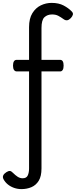

<svg xmlns="http://www.w3.org/2000/svg" viewBox="-59 -914 525 1328"><path d="M89 394Q63 394 38.5 385.5Q14 377 -5 361.5Q-24 346 -35 325Q-42 311 -36.5 299Q-31 287 -15 277Q-1 268 9 268.5Q19 269 30 281Q47 298 63 308.5Q79 319 98 319Q124 319 133 299.5Q142 280 142 251V-420H57Q45 -420 38 -430Q31 -440 31 -460Q31 -480 37.5 -490Q44 -500 56 -500H142V-726Q142 -786 165 -823Q188 -860 223.5 -877Q259 -894 298 -894Q347 -894 381 -876Q415 -858 437 -835Q448 -824 445 -812.5Q442 -801 431 -789Q418 -776 406.5 -774Q395 -772 383 -780Q361 -796 343.5 -805Q326 -814 301 -814Q269 -814 248.5 -795Q228 -776 228 -720V-500H357Q381 -500 381 -460Q381 -440 374.5 -430Q368 -420 357 -420H228V251Q228 305 209 336Q190 367 158.5 380.5Q127 394 89 394Z"/></svg>

Font: Playwrite IT Moderna
Style: Regular
Weight: 400
Designer: Veronika Burian, José Scaglione
Foundry: TypeTogether
Version: Version 1.002